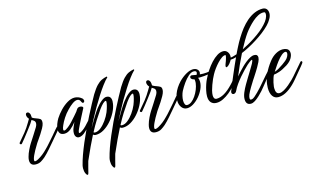

<svg xmlns="http://www.w3.org/2000/svg" viewBox="-150 -1245 3470 2092"><g transform="rotate(-15 1584.5 -199.0)"><path d="M95 173Q32 173 32 112Q32 95 38 73Q47 38 66.5 -2Q86 -42 101 -65Q113 -83 125 -102Q137 -121 150 -141L199 -219Q212 -241 212 -260Q212 -282 195 -293L181 -302L173 -307L162 -289Q155 -277 148 -267Q127 -238 100 -203Q73 -168 48 -136Q23 -104 6 -85Q1 -80 -4 -80Q-9 -80 -13.5 -84.5Q-18 -89 -18 -94Q-18 -98 -14 -102Q25 -146 61.5 -192Q98 -238 128 -290L139 -309L150 -327Q142 -334 135.5 -347.5Q129 -361 129 -373Q129 -382 133 -389Q137 -396 147 -397H149Q163 -397 172 -383Q183 -369 183 -331Q196 -322 209 -317Q222 -312 233 -308Q253 -301 267.5 -292Q282 -283 282 -258Q282 -254 281.5 -248.5Q281 -243 280 -238Q276 -218 260.5 -189.5Q245 -161 225 -130.5Q205 -100 186 -73Q180 -65 175 -57.5Q170 -50 165 -42Q79 97 87 132Q89 138 96 138Q111 138 132 126Q162 109 188 88.5Q214 68 242 39Q262 20 294 -17Q326 -54 357 -89Q362 -96 367.5 -102Q373 -108 378 -114Q386 -126 398 -138L418 -160Q422 -165 427 -165Q438 -165 438 -153Q438 -147 432 -139Q422 -125 409.5 -110Q397 -95 386 -82Q376 -70 364.5 -57Q353 -44 342 -30Q308 10 272 51.5Q236 93 204 122Q181 142 155.5 157.5Q130 173 95 173Z M626 9Q606 9 593.5 -6Q581 -21 581 -48Q581 -67 587 -89Q589 -97 597.5 -116.5Q606 -136 615 -156Q618 -161 620 -166Q591 -128 556 -98.5Q521 -69 482 -69Q448 -70 434 -87.5Q420 -105 420 -130Q420 -158 432.5 -191Q445 -224 460 -249Q486 -290 523.5 -329.5Q561 -369 604 -395Q647 -421 686 -421Q730 -421 766 -392Q775 -385 778.5 -377Q782 -369 782 -363Q782 -354 777 -348Q772 -342 765 -342Q754 -342 748 -358Q742 -375 732 -382Q722 -389 710 -389Q686 -389 655 -367Q624 -345 594 -313Q559 -278 532.5 -236.5Q506 -195 492 -161Q479 -132 479 -117Q479 -103 490 -103Q505 -103 536 -128Q558 -145 583.5 -172Q609 -199 632 -226Q655 -253 668 -268Q673 -276 677.5 -283Q682 -290 686 -295Q697 -310 720 -310Q735 -310 745.5 -303Q756 -296 751 -284Q748 -279 743 -269.5Q738 -260 731 -246Q718 -222 702 -190Q686 -158 672 -130Q658 -102 651 -86Q636 -56 636 -43Q636 -34 643 -34Q646 -34 650.5 -36Q655 -38 661 -41Q679 -51 700 -69Q721 -87 745 -115Q756 -126 765 -136.5Q774 -147 782 -157Q785 -162 790 -162Q802 -162 802 -148Q802 -141 797 -136Q786 -122 775 -109Q764 -96 752 -83Q741 -70 729.5 -57Q718 -44 705 -33Q683 -11 662.5 -1Q642 9 626 9Z M610 429Q600 429 589.5 406Q579 383 579 349Q579 341 580 332Q581 323 583 314Q595 266 616 206Q659 87 726 -55Q743 -89 759 -122Q775 -155 791 -187Q823 -250 852.5 -305Q882 -360 905 -400Q941 -459 970.5 -489.5Q1000 -520 1028 -533Q1056 -546 1087 -552L1092 -543Q1078 -530 1062.5 -512Q1047 -494 1030 -471Q997 -427 963 -373Q929 -319 894 -260Q877 -230 861 -200.5Q845 -171 829 -142Q803 -93 780 -47Q812 -104 843.5 -155.5Q875 -207 900 -241Q935 -287 968 -313Q1001 -339 1024 -339Q1079 -339 1079 -276Q1079 -263 1076 -246Q1069 -202 1044 -153.5Q1019 -105 982 -63Q945 -21 900.5 5.5Q856 32 808 32Q790 32 779 20Q751 75 720.5 139.5Q690 204 655 285Q645 322 636 355.5Q627 389 621 415Q617 429 610 429ZM808 4Q840 4 873.5 -23Q907 -50 936.5 -91.5Q966 -133 984 -176Q998 -212 1005.5 -241.5Q1013 -271 1013 -286Q1013 -299 1008 -299Q982 -299 929 -226Q894 -176 860 -122.5Q826 -69 791 -2Q796 4 808 4Z M914 429Q904 429 893.5 406Q883 383 883 349Q883 341 884 332Q885 323 887 314Q899 266 920 206Q963 87 1030 -55Q1047 -89 1063 -122Q1079 -155 1095 -187Q1127 -250 1156.5 -305Q1186 -360 1209 -400Q1245 -459 1274.5 -489.5Q1304 -520 1332 -533Q1360 -546 1391 -552L1396 -543Q1382 -530 1366.5 -512Q1351 -494 1334 -471Q1301 -427 1267 -373Q1233 -319 1198 -260Q1181 -230 1165 -200.5Q1149 -171 1133 -142Q1107 -93 1084 -47Q1116 -104 1147.5 -155.5Q1179 -207 1204 -241Q1239 -287 1272 -313Q1305 -339 1328 -339Q1383 -339 1383 -276Q1383 -263 1380 -246Q1373 -202 1348 -153.5Q1323 -105 1286 -63Q1249 -21 1204.5 5.5Q1160 32 1112 32Q1094 32 1083 20Q1055 75 1024.5 139.5Q994 204 959 285Q949 322 940 355.5Q931 389 925 415Q921 429 914 429ZM1112 4Q1144 4 1177.5 -23Q1211 -50 1240.5 -91.5Q1270 -133 1288 -176Q1302 -212 1309.5 -241.5Q1317 -271 1317 -286Q1317 -299 1312 -299Q1286 -299 1233 -226Q1198 -176 1164 -122.5Q1130 -69 1095 -2Q1100 4 1112 4Z M1451 173Q1388 173 1388 112Q1388 95 1394 73Q1403 38 1422.5 -2Q1442 -42 1457 -65Q1469 -83 1481 -102Q1493 -121 1506 -141L1555 -219Q1568 -241 1568 -260Q1568 -282 1551 -293L1537 -302L1529 -307L1518 -289Q1511 -277 1504 -267Q1483 -238 1456 -203Q1429 -168 1404 -136Q1379 -104 1362 -85Q1357 -80 1352 -80Q1347 -80 1342.5 -84.5Q1338 -89 1338 -94Q1338 -98 1342 -102Q1381 -146 1417.5 -192Q1454 -238 1484 -290L1495 -309L1506 -327Q1498 -334 1491.5 -347.5Q1485 -361 1485 -373Q1485 -382 1489 -389Q1493 -396 1503 -397H1505Q1519 -397 1528 -383Q1539 -369 1539 -331Q1552 -322 1565 -317Q1578 -312 1589 -308Q1609 -301 1623.5 -292Q1638 -283 1638 -258Q1638 -254 1637.5 -248.5Q1637 -243 1636 -238Q1632 -218 1616.5 -189.5Q1601 -161 1581 -130.5Q1561 -100 1542 -73Q1536 -65 1531 -57.5Q1526 -50 1521 -42Q1435 97 1443 132Q1445 138 1452 138Q1467 138 1488 126Q1518 109 1544 88.5Q1570 68 1598 39Q1618 20 1650 -17Q1682 -54 1713 -89Q1718 -96 1723.5 -102Q1729 -108 1734 -114Q1742 -126 1754 -138L1774 -160Q1778 -165 1783 -165Q1794 -165 1794 -153Q1794 -147 1788 -139Q1778 -125 1765.5 -110Q1753 -95 1742 -82Q1732 -70 1720.5 -57Q1709 -44 1698 -30Q1664 10 1628 51.5Q1592 93 1560 122Q1537 142 1511.5 157.5Q1486 173 1451 173Z M1845 9Q1808 9 1784.5 -22Q1761 -53 1761 -99Q1761 -137 1773 -171Q1797 -237 1853 -296Q1893 -336 1936.5 -360.5Q1980 -385 2014 -385Q2043 -385 2060.5 -370Q2078 -355 2078 -334Q2078 -325 2073 -312Q2084 -311 2094 -310.5Q2104 -310 2114 -310Q2134 -310 2153.5 -312Q2173 -314 2191 -318H2196Q2209 -318 2209 -309Q2209 -302 2197 -297Q2187 -293 2164.5 -289Q2142 -285 2116.5 -282.5Q2091 -280 2071 -280Q2064 -280 2058.5 -280Q2053 -280 2049 -281L2045 -279Q2055 -263 2055 -234Q2055 -194 2035.5 -151.5Q2016 -109 1984.5 -72.5Q1953 -36 1916 -13.5Q1879 9 1845 9ZM1854 -25Q1880 -25 1905 -44Q1930 -63 1951 -94Q1972 -125 1986.5 -161Q2001 -197 2005 -230Q2006 -236 2006 -241.5Q2006 -247 2006 -251Q2006 -266 2003 -275H2001Q1988 -278 1982 -281.5Q1976 -285 1970 -291L1969 -292Q1965 -296 1964.5 -299.5Q1964 -303 1964 -307Q1964 -316 1971 -321.5Q1978 -327 1988 -325L2038 -316Q2046 -332 2046 -341Q2046 -361 2015 -361Q1988 -361 1956.5 -333.5Q1925 -306 1896.5 -265.5Q1868 -225 1847 -185Q1837 -165 1830 -136.5Q1823 -108 1823 -82Q1823 -58 1830.5 -41.5Q1838 -25 1854 -25Z M2171 35Q2131 35 2109 10.5Q2087 -14 2087 -60Q2087 -89 2094.5 -124Q2102 -159 2113.5 -192.5Q2125 -226 2137 -248Q2157 -290 2185 -332.5Q2213 -375 2246 -410.5Q2279 -446 2314 -468Q2349 -490 2383 -490Q2412 -490 2429.5 -468Q2447 -446 2447 -417Q2447 -388 2429 -362Q2413 -337 2398 -324.5Q2383 -312 2375 -312Q2367 -312 2367 -323Q2367 -328 2369 -336Q2371 -344 2375 -354Q2379 -363 2384.5 -378.5Q2390 -394 2395 -412Q2400 -430 2399 -443Q2380 -446 2355.5 -429.5Q2331 -413 2306 -386.5Q2281 -360 2259 -330Q2237 -300 2223 -274Q2212 -255 2199 -226Q2186 -197 2175 -166Q2164 -135 2157 -109Q2153 -93 2151 -79.5Q2149 -66 2149 -55Q2149 -8 2183 -8Q2266 -8 2366 -114Q2388 -136 2403 -157Q2406 -162 2411 -162Q2423 -162 2423 -148Q2423 -141 2418 -136L2374 -84Q2352 -58 2318.5 -30.5Q2285 -3 2246.5 16Q2208 35 2171 35Z M2530 141Q2474 141 2474 76Q2474 43 2491 2.5Q2508 -38 2531.5 -78Q2555 -118 2574 -149Q2578 -155 2588 -171.5Q2598 -188 2610.5 -208.5Q2623 -229 2634 -248Q2645 -267 2651 -277Q2665 -305 2665 -314Q2665 -324 2650.5 -315Q2636 -306 2604 -279Q2586 -262 2559 -234.5Q2532 -207 2503.5 -173.5Q2475 -140 2449.5 -104.5Q2424 -69 2409 -36Q2403 -23 2393.5 -16.5Q2384 -10 2375 -10Q2366 -10 2359.5 -16Q2353 -22 2353 -33Q2353 -41 2357 -49Q2367 -76 2385 -119.5Q2403 -163 2424 -212.5Q2445 -262 2466 -309.5Q2487 -357 2503 -391Q2484 -385 2469.5 -382.5Q2455 -380 2444 -380Q2435 -380 2432 -381Q2416 -385 2416 -392Q2416 -398 2435 -401Q2464 -401 2516 -420Q2524 -437 2533.5 -456.5Q2543 -476 2554 -497Q2576 -541 2604 -586.5Q2632 -632 2665 -675Q2682 -696 2700 -715.5Q2718 -735 2738 -752Q2827 -827 2917 -827Q2946 -827 2962 -809Q2978 -791 2978 -759Q2978 -729 2959 -697Q2943 -667 2912.5 -635.5Q2882 -604 2838 -570Q2817 -554 2796 -539.5Q2775 -525 2753 -511Q2709 -483 2663.5 -459Q2618 -435 2577 -418Q2518 -299 2470 -182Q2487 -203 2511 -228.5Q2535 -254 2554 -273Q2574 -293 2599.5 -313.5Q2625 -334 2651 -348Q2677 -362 2696 -362Q2719 -362 2728.5 -352.5Q2738 -343 2738 -328Q2738 -306 2724 -276.5Q2710 -247 2696 -224Q2689 -211 2670.5 -182Q2652 -153 2634 -125Q2625 -112 2617.5 -100.5Q2610 -89 2605 -80Q2573 -30 2553 7.5Q2533 45 2531 61Q2530 67 2529.5 71.5Q2529 76 2529 80Q2529 98 2542 98Q2549 98 2558 95Q2568 92 2586 77Q2604 62 2624 41.5Q2644 21 2661.5 2Q2679 -17 2688 -28L2762 -114Q2767 -121 2772.5 -126Q2778 -131 2783 -137Q2788 -143 2792.5 -148.5Q2797 -154 2802 -160Q2806 -165 2812 -165Q2823 -165 2823 -153Q2823 -147 2817 -139Q2806 -125 2793.5 -110Q2781 -95 2770 -82Q2766 -77 2759.5 -69Q2753 -61 2745 -50Q2729 -31 2710 -6.5Q2691 18 2674 37Q2654 59 2628.5 83.5Q2603 108 2577 124.5Q2551 141 2530 141ZM2596 -455Q2628 -470 2663 -490Q2747 -537 2819 -594Q2837 -609 2852.5 -623.5Q2868 -638 2881 -652Q2938 -713 2938 -763Q2938 -771 2935 -778Q2932 -785 2915 -785Q2885 -785 2853.5 -768.5Q2822 -752 2792.5 -726Q2763 -700 2737 -671Q2711 -642 2692 -616Q2670 -585 2645.5 -544Q2621 -503 2596 -455Z M2837 149Q2795 149 2772.5 115.5Q2750 82 2750 23Q2750 3 2753 -19Q2760 -75 2787 -134Q2814 -193 2860 -252Q2893 -295 2934 -318.5Q2975 -342 3014 -342Q3042 -342 3063 -331Q3089 -316 3089 -280Q3089 -254 3071 -222.5Q3053 -191 3009 -162Q2953 -127 2914.5 -114.5Q2876 -102 2853 -100Q2846 -89 2838.5 -66.5Q2831 -44 2825.5 -19.5Q2820 5 2818 24Q2818 28 2817.5 32.5Q2817 37 2817 42Q2817 110 2860 110Q2883 110 2912.5 93Q2942 76 2970.5 52Q2999 28 3021.5 5.5Q3044 -17 3053 -28L3127 -114L3147 -137Q3152 -143 3157 -149Q3162 -155 3167 -160Q3171 -165 3176 -165Q3187 -165 3187 -153Q3187 -147 3181 -139Q3171 -125 3158.5 -110Q3146 -95 3135 -82L3101 -41Q3081 -17 3058 10.5Q3035 38 3013 59Q2920 149 2837 149ZM2869 -128Q2889 -133 2916.5 -149Q2944 -165 2969.5 -183Q2995 -201 3009 -213Q3030 -230 3041 -251Q3052 -272 3052 -287Q3052 -308 3035 -308Q3027 -308 3018 -304Q2994 -293 2966 -262Q2938 -231 2912.5 -194Q2887 -157 2869 -128Z"/></g></svg>

Font: Birthstone Bounce Medium
Style: Regular
Weight: 500
Designer: Robert E. Leuschke
Foundry: Rob Leuschke
Version: Version 1.010; ttfautohint (v1.8.3)